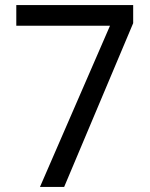

<svg xmlns="http://www.w3.org/2000/svg" viewBox="-20 -734 591 754"><path d="M412 -633H44V-714H503V-643L232 0H137Z"/></svg>

Font: uoriya05
Style: Book
Weight: 400
Designer: Jelle Bosma - Monotype Design Team
Foundry: Monotype Imaging Inc.
Version: Version 2.003